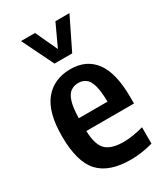

<svg xmlns="http://www.w3.org/2000/svg" viewBox="-201 -897 866 996"><g transform="rotate(-30 232.5 -399.0)"><path d="M280 10Q151.5 10 91.2 -55.5Q31 -121 31 -274.5Q31 -417.5 87.2 -485.8Q143.5 -554 242.5 -554Q337.5 -554 388.5 -485.5Q439.5 -417 439.5 -271V-234.5H154Q156.5 -151 189 -119.8Q221.5 -88.5 294.5 -88.5Q322 -88.5 351.2 -93.2Q380.5 -98 414 -107V-9Q377 1 345.2 5.5Q313.5 10 280 10ZM242 -471.5Q216 -471.5 196.5 -458Q177 -444.5 165.8 -409.8Q154.5 -375 153.5 -311.5H325.5Q324.5 -375 314.5 -409.8Q304.5 -444.5 286 -458Q267.5 -471.5 242 -471.5ZM186 -620 94 -808H178L239 -676.5L300 -808H384L292 -620Z"/></g></svg>

Font: Encode Sans Cnd SmBold
Style: Regular
Weight: 600
Width: 3
Designer: Multiple Designers
Foundry: Impallari Type
Version: Version 3.002; ttfautohint (v1.8.3) -l 8 -r 50 -G 200 -x 14 